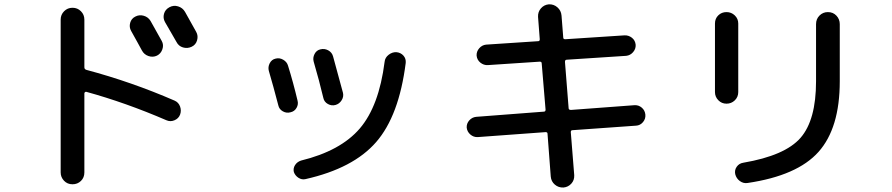

<svg xmlns="http://www.w3.org/2000/svg" viewBox="-20 -795 4040 870"><path d="M592.8 -719.7Q611.3 -729.5 631.3 -723.6Q651.4 -717.8 662.1 -700.2Q707 -620.1 712.9 -609.4Q722.7 -591.8 715.8 -571.8Q709 -551.8 691.4 -543Q672.9 -534.2 652.8 -541Q632.8 -547.9 623 -566.4Q622.1 -568.4 603 -603Q584 -637.7 574.2 -654.8Q564.5 -671.9 569.8 -691.4Q575.2 -710.9 592.8 -719.7ZM818.4 -741.2Q863.3 -661.1 869.1 -650.4Q878.9 -632.8 873 -612.3Q867.2 -591.8 848.1 -583Q829.1 -574.2 809.1 -580.1Q789.1 -585.9 779.3 -605.5L727.5 -695.3Q717.8 -712.9 723.1 -732.4Q728.5 -752 747.6 -762.2Q766.6 -772.5 787.1 -766.1Q807.6 -759.8 818.4 -741.2ZM308.6 40Q285.2 40 270 23.9Q254.9 7.8 254.9 -13.7V-706.1Q254.9 -728.5 270.5 -744.1Q286.1 -759.8 308.6 -759.8Q331.1 -759.8 346.7 -744.1Q362.3 -728.5 362.3 -706.1V-490.2Q362.3 -481.4 371.1 -478.5Q576.2 -423.8 771.5 -338.9Q789.1 -331.1 795.9 -312.5Q802.7 -293.9 795.9 -275.4Q789.1 -257.8 770.5 -250Q752 -242.2 734.4 -250Q548.8 -330.1 371.1 -378.9Q368.2 -379.9 365.2 -377.4Q362.3 -375 362.3 -372.1V-13.7Q362.3 9.8 346.7 24.9Q331.1 40 308.6 40Z M1776.4 -558.6Q1795.9 -556.6 1808.1 -543Q1820.3 -529.3 1818.4 -509.8Q1788.1 -270.5 1684.6 -151.4Q1581.1 -32.2 1364.3 16.6Q1347.7 20.5 1332.5 10.7Q1317.4 1 1311.5 -15.6Q1307.6 -32.2 1316.9 -46.9Q1326.2 -61.5 1343.8 -67.4Q1523.4 -111.3 1610.4 -212.9Q1697.3 -314.5 1722.7 -514.6Q1724.6 -534.2 1741.2 -546.9Q1757.8 -559.6 1776.4 -558.6ZM1241.2 -317.4Q1217.8 -407.2 1198.2 -473.6Q1193.4 -491.2 1202.1 -508.3Q1210.9 -525.4 1228.5 -529.3Q1246.1 -534.2 1263.2 -524.4Q1280.3 -514.6 1285.2 -497.1Q1308.6 -421.9 1328.1 -339.8Q1333 -322.3 1323.7 -306.2Q1314.5 -290 1295.9 -286.1Q1278.3 -281.2 1261.7 -290.5Q1245.1 -299.8 1241.2 -317.4ZM1445.3 -350.6Q1426.8 -428.7 1401.4 -515.6Q1396.5 -533.2 1405.3 -550.3Q1414.1 -567.4 1431.6 -571.3Q1450.2 -576.2 1467.3 -566.9Q1484.4 -557.6 1489.3 -539.1Q1508.8 -468.8 1534.2 -374Q1538.1 -356.4 1527.8 -340.3Q1517.6 -324.2 1500 -319.3Q1482.4 -314.5 1465.8 -323.7Q1449.2 -333 1445.3 -350.6Z M2144.5 -173.8Q2126 -172.9 2111.3 -185.5Q2096.7 -198.2 2094.7 -216.8Q2093.8 -235.4 2106.4 -249.5Q2119.1 -263.7 2137.7 -265.6L2444.3 -289.1Q2452.1 -289.1 2452.1 -297.9L2434.6 -507.8Q2434.6 -515.6 2425.8 -515.6L2190.4 -500Q2171.9 -499 2156.7 -511.2Q2141.6 -523.4 2139.6 -543Q2138.7 -561.5 2151.4 -576.2Q2164.1 -590.8 2182.6 -592.8L2418.9 -608.4Q2425.8 -608.4 2425.8 -617.2L2418 -718.8Q2417 -741.2 2431.2 -757.3Q2445.3 -773.4 2466.8 -775.4Q2489.3 -776.4 2505.9 -761.7Q2522.5 -747.1 2524.4 -724.6L2532.2 -625Q2532.2 -617.2 2541 -617.2L2809.6 -634.8Q2828.1 -635.7 2843.3 -624Q2858.4 -612.3 2860.4 -591.8Q2861.3 -573.2 2848.6 -558.6Q2835.9 -543.9 2817.4 -542L2547.9 -524.4Q2540 -524.4 2540 -514.6L2556.6 -304.7Q2556.6 -296.9 2567.4 -296.9L2855.5 -318.4Q2874 -319.3 2888.2 -307.1Q2902.3 -294.9 2904.3 -275.9Q2906.2 -256.8 2893.6 -241.7Q2880.9 -226.6 2862.3 -225.6L2574.2 -205.1Q2566.4 -205.1 2566.4 -196.3L2582 -1Q2583 21.5 2568.8 37.1Q2554.7 52.7 2533.2 54.7Q2510.7 55.7 2494.1 41.5Q2477.5 27.3 2475.6 4.9L2460.9 -189.5Q2460.9 -196.3 2452.1 -196.3Z M3731.4 -740.2Q3754.9 -740.2 3770 -724.1Q3785.2 -708 3785.2 -685.5V-426.8Q3785.2 -214.8 3689 -106.9Q3592.8 1 3367.2 34.2Q3348.6 37.1 3332.5 25.4Q3316.4 13.7 3311.5 -5.9Q3307.6 -24.4 3318.4 -39.6Q3329.1 -54.7 3347.7 -57.6Q3537.1 -89.8 3607.4 -170.4Q3677.7 -251 3677.7 -426.8V-685.5Q3677.7 -709 3693.4 -724.6Q3709 -740.2 3731.4 -740.2ZM3219.7 -377.9V-688.5Q3219.7 -710.9 3234.9 -725.6Q3250 -740.2 3272 -740.2Q3293.9 -740.2 3309.6 -725.1Q3325.2 -710 3325.2 -688.5V-377.9Q3325.2 -355.5 3309.6 -340.3Q3293.9 -325.2 3272 -325.2Q3250 -325.2 3234.9 -340.8Q3219.7 -356.4 3219.7 -377.9Z"/></svg>

Font: Rounded Mgen+ 2p medium
Style: Regular
Weight: 500
Designer: [Source Han Sans]
Ryoko NISHIZUKA  (kana & ideographs); Paul D. Hunt (Latin, Greek & Cyrillic); Wenlong ZHANG  (bopomofo
Version: Version 1.059.20150602